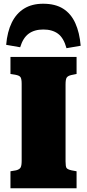

<svg xmlns="http://www.w3.org/2000/svg" viewBox="-20 -1008 466 1028"><path d="M36 0V-91L66 -96Q85 -101 90.5 -111.5Q96 -122 96 -147V-559Q96 -585 90 -594.5Q84 -604 61 -608L36 -612V-703H390V-612L361 -606Q344 -602 337.5 -593Q331 -584 331 -556V-144Q331 -117 336 -109Q341 -101 363 -96L390 -91V0ZM211 -988Q276 -988 318 -961.5Q360 -935 383 -884.5Q406 -834 412 -763L336 -750Q321 -805 290.5 -827.5Q260 -850 212 -850Q164 -850 133.5 -827.5Q103 -805 88 -755L13 -768Q19 -838 43 -887Q67 -936 109 -962Q151 -988 211 -988Z"/></svg>

Font: Literata 18pt Black
Style: Regular
Weight: 900
Designer: Latin by Veronika Burian and Jose Scaglione. Greek by Irene Vlachou. Cyrillic by Vera Evstafieva.
Foundry: TypeTogether
Version: Version 3.103;gftools[0.9.29]